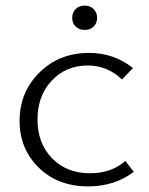

<svg xmlns="http://www.w3.org/2000/svg" viewBox="-20 -660 531 686"><path d="M283 -553Q263 -553 250.5 -565Q238 -577 238 -596Q238 -616 250.5 -628Q263 -640 283 -640Q302 -640 314.5 -627.5Q327 -615 327 -596Q327 -577 314.5 -565Q302 -553 283 -553ZM295 6Q187 6 118.5 -61Q50 -128 50 -228Q50 -331 121 -401Q192 -471 298 -471Q387 -471 455 -417L416 -376Q364 -426 293 -426Q216 -426 165 -372Q114 -318 114 -233Q114 -148 166 -94.5Q218 -41 302 -41Q378 -41 428 -85L458 -46Q389 6 295 6Z"/></svg>

Font: EauTestSC Semilight
Style: Regular
Weight: 300
Designer: Christian Thalmann (Catharsis Fonts)
Version: Version 0.001;PS 000.001;hotconv 1.0.88;makeotf.lib2.5.64775